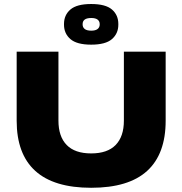

<svg xmlns="http://www.w3.org/2000/svg" viewBox="-20 -890 886 933"><path d="M423 22.5Q242 22.5 151.5 -59.5Q61 -141.5 61 -303.5V-639H264V-304Q264 -226.5 304 -185.5Q344 -144.5 423 -144.5Q502 -144.5 542 -185.5Q582 -226.5 582 -304V-639H785V-303.5Q785 -141.5 695 -59.5Q605 22.5 423 22.5ZM291 -770V-773.5Q291 -817 322.2 -843.8Q353.5 -870.5 423 -870.5Q493 -870.5 524 -843.8Q555 -817 555 -773.5V-770Q555 -727 524 -700Q493 -673 423 -673Q353.5 -673 322.2 -700Q291 -727 291 -770ZM381.5 -771Q381.5 -757 391.8 -749Q402 -741 423.5 -741Q444 -741 454.2 -749Q464.5 -757 464.5 -771V-773Q464.5 -787 454.2 -794.8Q444 -802.5 423.5 -802.5Q402 -802.5 391.8 -795Q381.5 -787.5 381.5 -773Z"/></svg>

Font: Anek Latin Expanded ExtraBold
Style: Regular
Weight: 800
Width: 7
Designer: Yesha Goshar
Foundry: Ek Type
Version: Version 1.003